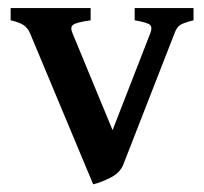

<svg xmlns="http://www.w3.org/2000/svg" viewBox="-20 -450 514 483"><path d="M466.8 -398.9Q439.5 -392.1 431.9 -386.2Q424.3 -380.4 419.4 -367.2L290 -35.6Q281.7 -15.1 258.1 -3.2Q234.4 8.8 214.4 13.7L55.2 -367.2Q49.8 -379.4 39.8 -386.5Q29.8 -393.6 6.8 -398.9V-429.7H208V-398.9Q172.9 -394 164.3 -387.9Q155.8 -381.8 162.1 -367.2L263.2 -122.6L358.4 -367.2Q363.8 -381.3 357.2 -387.5Q350.6 -393.6 318.8 -398.9V-429.7H466.8Z"/></svg>

Font: Namdhinggo SemiBold
Style: Regular
Weight: 600
Designer: Victor Gaultney
Foundry: SIL International
Version: Version 3.001